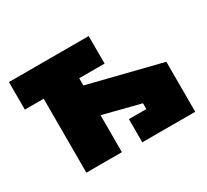

<svg xmlns="http://www.w3.org/2000/svg" viewBox="-141 -919 1237 1147"><g transform="rotate(-30 477.5 -345.0)"><path d="M660 -150V-190L405 -255V0H160V-510H30V-700H580V-510H405V-460L905 -335V10H540V-150Z"/></g></svg>

Font: Imperial One
Style: Regular
Weight: 400
Designer: Jovanny Lemonad
Foundry: Jovanny Lemonad
Version: Version 1.000